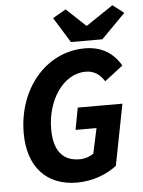

<svg xmlns="http://www.w3.org/2000/svg" viewBox="-59 -916 726 975"><g transform="rotate(-5 304.0 -429.0)"><path d="M294.2 12C375.7 12 448.1 -17.2 497.5 -55.7L558.2 -367.1H330.5L309.6 -255.2H416.4L388.8 -127.5C371 -113.8 344.3 -104.8 317.5 -104.8C223.6 -104.8 186.5 -170 186.5 -270.1C186.5 -415.4 271 -545.2 385.8 -545.2C428 -545.2 456.8 -525.8 481.4 -488.2L574.6 -560.2C538 -624.8 476.8 -663.7 393 -663.7C193.3 -663.7 45.8 -486.5 45.8 -260.9C45.8 -89.4 138.9 12 294.2 12ZM325 -701.7H485.2L608 -825.7L550.9 -869.6L414 -777.6H410L312.6 -869.3L245.4 -830.6L325 -701.7Z"/></g></svg>

Font: Source Code Variable
Style: Italic
Weight: 400
Italic angle: -11°
Monospace: yes
Designer: Paul D. Hunt, Teo Tuominen
Foundry: Adobe Systems Incorporated
Version: Version 1.005;PS 1.0;hotconv 16.6.54;makeotf.lib2.5.65590